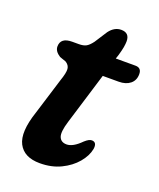

<svg xmlns="http://www.w3.org/2000/svg" viewBox="-107 -593 553 669"><g transform="rotate(20 170.0 -258.0)"><path d="M83 -355 60 -363Q38.5 -376.5 38.5 -394.5Q38.5 -427.5 81.5 -427.5H105.5Q122.5 -427.5 132.5 -432.8Q142.5 -438 154.5 -454L184.5 -500.5Q203 -525 228 -525Q259 -525 259 -493.5Q259 -484.5 256.8 -471.5Q254.5 -458.5 249 -439.5L244 -424.5H317Q339.5 -424.5 339.5 -401Q339.5 -378 323.5 -365Q307.5 -352 281 -352H222L163.5 -160.5Q150.5 -118.5 157.2 -101.5Q164 -84.5 185 -84.5Q208.5 -84.5 238 -114.5Q254.5 -129.5 265 -128Q283 -126.5 279 -101.5Q274 -75 252.5 -49.5Q231 -24 197 -7.5Q163 9 119.5 9Q61 9 40.2 -31Q19.5 -71 47 -152.5L88.5 -287Q99.5 -318.5 98.2 -332.5Q97 -346.5 83 -355Z"/></g></svg>

Font: Fraunces 144pt SuperSoft SemiBold
Style: Italic
Weight: 600
Italic angle: -16°
Version: Version 1.000;[b76b70a41]